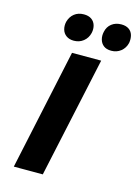

<svg xmlns="http://www.w3.org/2000/svg" viewBox="-129 -940 728 1011"><g transform="rotate(15 235.0 -435.0)"><path d="M50 0 191 -658H350L208 0ZM183 -722Q158 -722 141.5 -734Q125 -746 119.5 -766Q114 -786 119 -808Q127 -837 148 -853.5Q169 -870 200 -870Q225 -870 241 -859Q257 -848 263 -828.5Q269 -809 264 -786Q257 -757 235 -739.5Q213 -722 183 -722ZM387 -722Q361 -722 345.5 -734Q330 -746 324.5 -766Q319 -786 324 -808Q330 -837 351.5 -853.5Q373 -870 404 -870Q429 -870 445 -859Q461 -848 466.5 -828.5Q472 -809 468 -786Q461 -757 439 -739.5Q417 -722 387 -722Z"/></g></svg>

Font: Ysabeau Office ExtraBold
Style: Italic
Weight: 800
Italic angle: -12°
Designer: Christian Thalmann (Catharsis Fonts)
Version: Version 2.001;gftools[0.9.30]; featfreeze: tnum,lnum,ss02